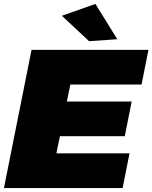

<svg xmlns="http://www.w3.org/2000/svg" viewBox="-25 -954 773 974"><path d="M459 -934 570 -755 427 -745 289 -874ZM693 -525H332L314 -439H643L608 -263H279L261 -176H632L597 0H-5L135 -701H728Z"/></svg>

Font: TypoPRO Montserrat
Style: Italic
Weight: 900
Italic angle: -11.3°
Designer: Julieta Ulanovsky
Foundry: Julieta Ulanovsky
Version: Version 6.001